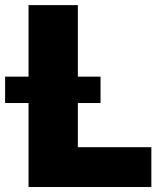

<svg xmlns="http://www.w3.org/2000/svg" viewBox="-79 -748 646 768"><path d="M35.2 0V-727.5H232.4V-159.2H526.4V0ZM-58.6 -335.9V-441.4H323.2V-335.9Z"/></svg>

Font: Inter Tight Black
Style: Regular
Weight: 900
Designer: Rasmus Andersson
Foundry: rsms
Version: Version 3.004; ttfautohint (v1.8.4.7-5d5b)